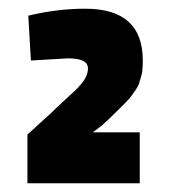

<svg xmlns="http://www.w3.org/2000/svg" viewBox="-20 -694 390 441"><path d="M301 -273H43V-385L98 -435Q110 -447 127.5 -463Q145 -479 152.5 -486Q160 -493 168 -503Q182 -520 182 -537Q182 -560 136 -560L51 -555L45 -658Q111 -674 176 -674Q308 -674 308 -555Q308 -528 304 -518L299 -501Q297 -495 290.5 -486Q284 -477 281 -472.5Q278 -468 268 -458Q268 -458 252 -442Q227 -417 213 -405L193 -390H301Z"/></svg>

Font: Titillium Web Black
Style: Regular
Weight: 900
Version: Version 1.002;PS 35.000;hotconv 1.0.70;makeotf.lib2.5.55311